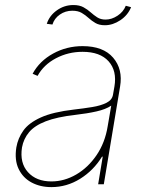

<svg xmlns="http://www.w3.org/2000/svg" viewBox="-20 -739 581 770"><path d="M186.1 11.4Q141.3 11.4 106.7 -7.1Q72.1 -25.6 54.9 -61.1Q37.6 -96.6 45.5 -147.7Q51.8 -184.7 73.7 -215.4Q95.5 -246.1 143.6 -267.9Q191.8 -289.8 277 -299.7Q315.3 -304 349.8 -309.7Q384.2 -315.3 407 -326.7Q429.7 -338.1 433.2 -359.4L438.9 -392Q449.6 -454.9 415.5 -493.1Q381.4 -531.2 311.1 -531.2Q253.6 -531.2 204.4 -505.3Q155.2 -479.4 130.7 -434.7L110.8 -443.2Q138.5 -494.3 192.8 -524.1Q247.2 -554 311.1 -554Q394.2 -554 433.8 -507.6Q473.4 -461.3 461.6 -392L396.3 0H373.6L392 -110.8H389.2Q355.1 -55.4 301.5 -22Q247.9 11.4 186.1 11.4ZM186.1 -11.4Q237.9 -11.4 285.7 -39.2Q333.5 -67.1 367.4 -117Q401.3 -166.9 411.9 -233L426.1 -315.3Q403.8 -300.4 366.7 -292.1Q329.5 -283.7 282.7 -278.4Q208.1 -269.9 163.4 -252.5Q118.6 -235.1 96.6 -208.8Q74.6 -182.5 68.2 -147.7Q58.6 -85.9 92 -48.7Q125.4 -11.4 186.1 -11.4ZM190.3 -640.6 167.6 -643.5Q178.3 -676.5 208.1 -697.6Q237.9 -718.8 274.1 -718.8Q298.7 -718.8 314.8 -709.9Q331 -701 343.6 -689.6Q356.2 -678.3 370 -669.4Q383.9 -660.5 403.4 -660.5Q427.9 -660.5 451.3 -676Q474.8 -691.4 484.4 -715.9L505.7 -710.2Q492.9 -678.3 462.7 -658Q432.5 -637.8 400.6 -637.8Q377.8 -637.8 362.7 -646.7Q347.7 -655.5 335.2 -666.9Q322.8 -678.3 307.9 -687.1Q293 -696 269.9 -696Q242.2 -696 220 -680.6Q197.8 -665.1 190.3 -640.6Z"/></svg>

Font: Inter Thin  BETA
Style: Italic
Weight: 100
Italic angle: -9.39999°
Designer: Rasmus Andersson
Foundry: rsms
Version: Version 3.011;git-f93a4a705